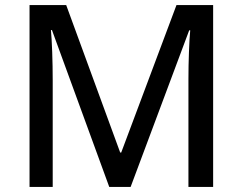

<svg xmlns="http://www.w3.org/2000/svg" viewBox="-20 -734 953 754"><path d="M409 0 184 -616H180Q183 -585 185 -529.5Q187 -474 187 -417V0H96V-714H240L452 -135H456L673 -714H817V0H720V-423Q720 -475 722 -529Q724 -583 727 -615H723L493 0Z"/></svg>

Font: Noto Sans Kayah Li Medium
Style: Regular
Weight: 500
Designer: Monotype Design Team, Sérgio Martins
Foundry: Monotype Imaging Inc.
Version: Version 2.002; ttfautohint (v1.8.4.7-5d5b)